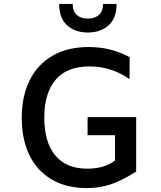

<svg xmlns="http://www.w3.org/2000/svg" viewBox="-20 -948 820 980"><path d="M433 -708Q547 -708 642 -656L641 -546H637Q600 -574 547.5 -591.5Q495 -609 436 -609Q322 -609 264 -541Q206 -473 206 -347Q206 -224 261.5 -155.5Q317 -87 426 -87Q468 -87 504.5 -97.5Q541 -108 567 -129V-258H427V-350H675V-72Q605 -28 548 -8Q491 12 424 12Q318 12 243 -32.5Q168 -77 129.5 -157.5Q91 -238 91 -346Q91 -456 131 -537.5Q171 -619 248 -663.5Q325 -708 433 -708ZM282 -928H351Q351 -891 371.5 -872Q392 -853 428 -853Q464 -853 485 -872Q506 -891 506 -928H575Q575 -855 534 -818.5Q493 -782 428 -782Q364 -782 323 -818.5Q282 -855 282 -928Z"/></svg>

Font: Amiko SemiBold
Style: Regular
Weight: 600
Designer: Pablo Impallari, Rodrigo Fuenzalida, Andres Torresi
Foundry: Impallari Type
Version: Version 1.001; ttfautohint (v1.3)